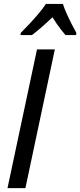

<svg xmlns="http://www.w3.org/2000/svg" viewBox="-20 -968 413 988"><path d="M18.6 0 170.4 -713.9H262.2L110.8 0ZM85.4 -787.6 86.9 -798.8Q107.4 -819.3 131.6 -845.2Q155.8 -871.1 178.5 -897.9Q201.2 -924.8 216.3 -947.8H303.7Q310.5 -925.8 322.8 -898.4Q335 -871.1 348.6 -844.5Q362.3 -817.9 373 -798.8L371.6 -787.6H316.9Q306.6 -799.3 295.2 -814Q283.7 -828.6 272.2 -845.2Q260.7 -861.8 250 -879.4Q222.2 -852.5 195.3 -829.1Q168.5 -805.7 144.5 -787.6Z"/></svg>

Font: Open Sans SemiCondensed Medium
Style: Italic
Weight: 500
Width: 4
Italic angle: -12°
Designer: Monotype Design Team
Foundry: Monotype Imaging Inc.
Version: Version 3.000